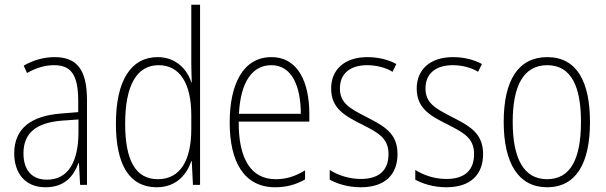

<svg xmlns="http://www.w3.org/2000/svg" viewBox="-20 -780 2558 810"><path d="M210 -539C165 -539 119 -526 80 -503L94 -472C136 -496 174 -505 208 -505C279 -505 310 -466 310 -353V-307L237 -301C111 -291 40 -238 40 -133C40 -54 82 10 172 10C254 10 291 -38 311 -92H313L318 0H347V-357C347 -486 305 -539 210 -539ZM240 -271 311 -276V-218C310 -101 270 -22 178 -22C115 -22 79 -62 79 -133C79 -219 133 -262 240 -271Z M641 10C724 10 768 -44 787 -100H789L794 0H824V-760H787V-517C787 -491 788 -463 789 -433H787C769 -488 722 -539 645 -539C533 -539 469 -441 469 -258C469 -83 527 10 641 10ZM646 -24C550 -24 508 -107 508 -258C508 -420 557 -505 649 -505C740 -505 787 -426 787 -294V-236C787 -104 741 -24 646 -24Z M1125 -539C1007 -539 949 -427 949 -263C949 -98 1009 10 1141 10C1190 10 1230 -2 1267 -23V-61C1223 -35 1187 -24 1143 -24C1039 -24 986 -110 987 -267H1285V-300C1285 -428 1240 -539 1125 -539ZM1125 -505C1212 -505 1249 -415 1249 -300H988C995 -437 1046 -505 1125 -505Z M1657 -130C1657 -220 1598 -249 1525 -287C1454 -323 1414 -346 1414 -407C1414 -471 1459 -505 1529 -505C1567 -505 1608 -495 1636 -477L1652 -510C1619 -528 1577 -539 1530 -539C1431 -539 1377 -484 1377 -407C1377 -323 1433 -292 1509 -254C1578 -219 1619 -196 1619 -130C1619 -64 1582 -25 1502 -25C1454 -25 1407 -40 1371 -63V-22C1400 -6 1446 10 1502 10C1605 10 1657 -44 1657 -130Z M2018 -130C2018 -220 1959 -249 1886 -287C1815 -323 1775 -346 1775 -407C1775 -471 1820 -505 1890 -505C1928 -505 1969 -495 1997 -477L2013 -510C1980 -528 1938 -539 1891 -539C1792 -539 1738 -484 1738 -407C1738 -323 1794 -292 1870 -254C1939 -219 1980 -196 1980 -130C1980 -64 1943 -25 1863 -25C1815 -25 1768 -40 1732 -63V-22C1761 -6 1807 10 1863 10C1966 10 2018 -44 2018 -130Z M2469 -265C2469 -433 2415 -539 2289 -539C2167 -539 2105 -442 2105 -266C2105 -90 2168 10 2288 10C2409 10 2469 -89 2469 -265ZM2143 -266C2143 -419 2189 -505 2289 -505C2392 -505 2431 -411 2431 -266C2431 -108 2386 -24 2288 -24C2189 -24 2143 -112 2143 -266Z"/></svg>

Font: Noto Sans Gurmukhi UI Condensed ExtraLight
Style: Regular
Weight: 200
Width: 3
Designer: Jelle Bosma - Monotype Design Team
Foundry: Monotype Imaging Inc.
Version: Version 2.004